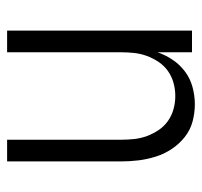

<svg xmlns="http://www.w3.org/2000/svg" viewBox="-34 -534 568 540"><g transform="rotate(90 250.0 -264.0)"><path d="M66 0V-520H127V-423Q135 -446 148.5 -466Q162 -486 181.5 -500.5Q201 -515 225 -521.5Q249 -528 273 -528Q298 -528 322 -521.5Q346 -515 365.5 -499.5Q385 -484 399 -463Q413 -442 420.5 -418Q428 -394 431 -369.5Q434 -345 434 -320V0H373V-320Q373 -339 371 -357.5Q369 -376 362.5 -393.5Q356 -411 345.5 -426.5Q335 -442 320 -452.5Q305 -463 287 -468Q269 -473 250 -473Q231 -473 213 -468Q195 -463 180 -452.5Q165 -442 154.5 -426.5Q144 -411 137.5 -393.5Q131 -376 129 -357.5Q127 -339 127 -320V0Z"/></g></svg>

Font: Iosevka Fixed SS04 Light
Style: Regular
Weight: 300
Monospace: yes
Designer: Belleve Invis
Foundry: Belleve Invis
Version: Version 32.5.0